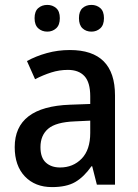

<svg xmlns="http://www.w3.org/2000/svg" viewBox="-20 -753 562 783"><path d="M265 -549Q449 -549 449 -364V0H375L356 -75H353Q322 -31 286.5 -10.5Q251 10 192 10Q123 10 81.5 -33.5Q40 -77 40 -153Q40 -318 266 -326L348 -329V-360Q348 -417 324.5 -442.5Q301 -468 257 -468Q222 -468 189 -457.5Q156 -447 123 -430L90 -504Q126 -524 171 -536.5Q216 -549 265 -549ZM285 -258Q208 -255 176.5 -228Q145 -201 145 -153Q145 -110 167 -90Q189 -70 225 -70Q278 -70 313 -106Q348 -142 348 -211V-261ZM121 -679Q121 -707 136 -720Q151 -733 173 -733Q194 -733 209 -720Q224 -707 224 -679Q224 -651 209 -637.5Q194 -624 173 -624Q151 -624 136 -637.5Q121 -651 121 -679ZM302 -679Q302 -707 316.5 -720Q331 -733 353 -733Q374 -733 389 -720Q404 -707 404 -679Q404 -651 389 -637.5Q374 -624 353 -624Q331 -624 316.5 -637.5Q302 -651 302 -679Z"/></svg>

Font: Noto Sans Sinhala UI SemiCondensed Medium
Style: Regular
Weight: 500
Width: 4
Designer: Jelle Bosma - Monotype Design Team
Foundry: Monotype Imaging Inc.
Version: Version 2.006; ttfautohint (v1.8.4.7-5d5b)